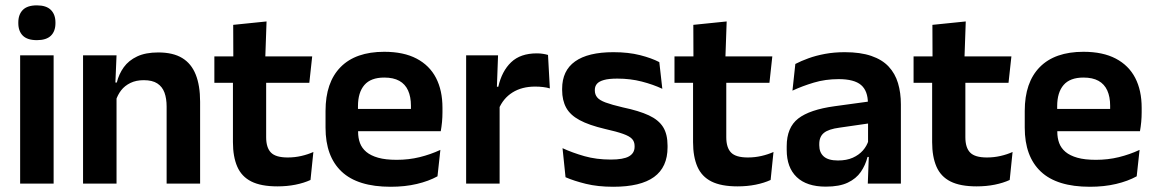

<svg xmlns="http://www.w3.org/2000/svg" viewBox="-20 -702 4419 734"><path d="M57 0V-490.5H185V0ZM121 -548.5Q84.5 -548.5 67.2 -565.8Q50 -583 50 -613.5V-616Q50 -646.5 67.2 -664Q84.5 -681.5 121 -681.5Q157 -681.5 174.5 -664Q192 -646.5 192 -616V-613.5Q192 -582.5 174.5 -565.5Q157 -548.5 121 -548.5Z M617 0V-294.5Q617 -325.5 608.8 -348Q600.5 -370.5 581.5 -383Q562.5 -395.5 529.5 -395.5Q500.5 -395.5 478.8 -385Q457 -374.5 443.2 -356.8Q429.5 -339 422.5 -316.5L402.5 -386.5H426.5Q434.5 -419 453.2 -445Q472 -471 504.2 -486.2Q536.5 -501.5 585 -501.5Q641.5 -501.5 676.5 -480.2Q711.5 -459 728.2 -417Q745 -375 745 -313V0ZM297.5 0V-490.5H425.5L420.5 -371L425.5 -360.5V0Z M1040.5 10.5Q978 10.5 940.8 -8.2Q903.5 -27 887 -65Q870.5 -103 870.5 -158.5V-444.5H997.5V-177.5Q997.5 -137.5 1015.8 -118.8Q1034 -100 1080 -100Q1107 -100 1132 -105.8Q1157 -111.5 1178 -121L1167 -14Q1142 -2.5 1109.8 4Q1077.5 10.5 1040.5 10.5ZM799.5 -385.5V-486.5H1173.5L1162.5 -385.5ZM872 -477 871.5 -607 999 -620 994 -477Z M1473.5 12Q1347.5 12 1286 -46Q1224.5 -104 1224.5 -214V-278Q1224.5 -387 1282 -445.5Q1339.5 -504 1449 -504Q1523 -504 1572.5 -478Q1622 -452 1646.8 -404.2Q1671.5 -356.5 1671.5 -290V-272.5Q1671.5 -254.5 1669.8 -235.8Q1668 -217 1665 -200.5H1549Q1550.5 -228 1550.8 -252.8Q1551 -277.5 1551 -297.5Q1551 -332 1540 -356.2Q1529 -380.5 1506.5 -393Q1484 -405.5 1449 -405.5Q1397.5 -405.5 1373 -377Q1348.5 -348.5 1348.5 -296V-250.5L1349 -236V-197.5Q1349 -174.5 1356.2 -155Q1363.5 -135.5 1380.5 -121.2Q1397.5 -107 1425.8 -99Q1454 -91 1496.5 -91Q1542.5 -91 1584.2 -101.2Q1626 -111.5 1663.5 -129L1652.5 -28Q1619 -9.5 1573.8 1.2Q1528.5 12 1473.5 12ZM1292.5 -200.5V-285.5H1639V-200.5Z M1886.5 -285 1854 -370.5H1885Q1898.5 -430 1934 -464Q1969.5 -498 2032.5 -498Q2045.5 -498 2056 -496.2Q2066.5 -494.5 2075 -492L2082 -364Q2071 -367.5 2056.5 -369.2Q2042 -371 2026 -371Q1975 -371 1939.2 -348.5Q1903.5 -326 1886.5 -285ZM1762 0V-490.5H1884L1878.5 -340L1890 -335.5V0Z M2324.5 12Q2265.5 12 2219.8 0.8Q2174 -10.5 2142 -24.5L2130.5 -135.5Q2168.5 -118 2214.2 -105Q2260 -92 2315 -92Q2363 -92 2384.5 -104.2Q2406 -116.5 2406 -141V-144Q2406 -160.5 2396.2 -171Q2386.5 -181.5 2362 -190.2Q2337.5 -199 2293 -209Q2231.5 -223.5 2195.8 -242.8Q2160 -262 2144.5 -290.2Q2129 -318.5 2129 -358V-362.5Q2129 -432 2178.5 -467.2Q2228 -502.5 2325 -502.5Q2382.5 -502.5 2426.8 -491.2Q2471 -480 2500.5 -464.5L2512 -362.5Q2477 -379 2433.5 -390.2Q2390 -401.5 2340 -401.5Q2307.5 -401.5 2288.8 -396.2Q2270 -391 2262 -381.5Q2254 -372 2254 -358.5V-356Q2254 -341 2262.8 -330Q2271.5 -319 2295 -310.2Q2318.5 -301.5 2361 -291.5Q2423 -278.5 2460.5 -261Q2498 -243.5 2515 -216.2Q2532 -189 2532 -145V-139Q2532 -63 2480.5 -25.5Q2429 12 2324.5 12Z M2799.5 10.5Q2737 10.5 2699.8 -8.2Q2662.5 -27 2646 -65Q2629.5 -103 2629.5 -158.5V-444.5H2756.5V-177.5Q2756.5 -137.5 2774.8 -118.8Q2793 -100 2839 -100Q2866 -100 2891 -105.8Q2916 -111.5 2937 -121L2926 -14Q2901 -2.5 2868.8 4Q2836.5 10.5 2799.5 10.5ZM2558.5 -385.5V-486.5H2932.5L2921.5 -385.5ZM2631 -477 2630.5 -607 2758 -620 2753 -477Z M3297.5 0 3302 -120 3298.5 -131V-284.5L3298 -306.5Q3298 -354.5 3271.8 -377Q3245.5 -399.5 3186 -399.5Q3135.5 -399.5 3091.2 -386.2Q3047 -373 3009.5 -355.5L3020.5 -457.5Q3042.5 -469 3070.8 -479.2Q3099 -489.5 3134 -496Q3169 -502.5 3209.5 -502.5Q3269.5 -502.5 3311 -488.2Q3352.5 -474 3377.2 -447.5Q3402 -421 3413 -384.2Q3424 -347.5 3424 -303V0ZM3137 11.5Q3064 11.5 3025.8 -25Q2987.5 -61.5 2987.5 -129V-143Q2987.5 -214.5 3031.5 -248.8Q3075.5 -283 3171 -296L3310 -315L3317.5 -232.5L3189.5 -214Q3147.5 -208.5 3129.8 -194Q3112 -179.5 3112 -151.5V-146.5Q3112 -119 3129.2 -103.8Q3146.5 -88.5 3183.5 -88.5Q3216.5 -88.5 3240 -99Q3263.5 -109.5 3278.8 -126.8Q3294 -144 3300.5 -165.5L3318.5 -102H3296.5Q3288.5 -70.5 3270.8 -44.8Q3253 -19 3221 -3.8Q3189 11.5 3137 11.5Z M3713.5 10.5Q3651 10.5 3613.8 -8.2Q3576.5 -27 3560 -65Q3543.5 -103 3543.5 -158.5V-444.5H3670.5V-177.5Q3670.5 -137.5 3688.8 -118.8Q3707 -100 3753 -100Q3780 -100 3805 -105.8Q3830 -111.5 3851 -121L3840 -14Q3815 -2.5 3782.8 4Q3750.5 10.5 3713.5 10.5ZM3472.5 -385.5V-486.5H3846.5L3835.5 -385.5ZM3545 -477 3544.5 -607 3672 -620 3667 -477Z M4146.5 12Q4020.5 12 3959 -46Q3897.5 -104 3897.5 -214V-278Q3897.5 -387 3955 -445.5Q4012.5 -504 4122 -504Q4196 -504 4245.5 -478Q4295 -452 4319.8 -404.2Q4344.5 -356.5 4344.5 -290V-272.5Q4344.5 -254.5 4342.8 -235.8Q4341 -217 4338 -200.5H4222Q4223.5 -228 4223.8 -252.8Q4224 -277.5 4224 -297.5Q4224 -332 4213 -356.2Q4202 -380.5 4179.5 -393Q4157 -405.5 4122 -405.5Q4070.5 -405.5 4046 -377Q4021.5 -348.5 4021.5 -296V-250.5L4022 -236V-197.5Q4022 -174.5 4029.2 -155Q4036.5 -135.5 4053.5 -121.2Q4070.5 -107 4098.8 -99Q4127 -91 4169.5 -91Q4215.5 -91 4257.2 -101.2Q4299 -111.5 4336.5 -129L4325.5 -28Q4292 -9.5 4246.8 1.2Q4201.5 12 4146.5 12ZM3965.5 -200.5V-285.5H4312V-200.5Z"/></svg>

Font: Anek Bangla Medium SemiBold
Style: Regular
Weight: 600
Version: Version 1.003